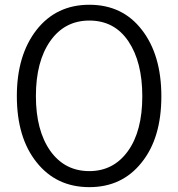

<svg xmlns="http://www.w3.org/2000/svg" viewBox="-20 -769 749 807"><path d="M50.8 -365.2Q50.8 -537.1 133.8 -643.6Q216.8 -749 355.5 -749Q495.1 -749 576.2 -643.6Q658.2 -538.1 658.2 -364.3Q658.2 -188.5 575.2 -85.9Q493.2 17.6 355.5 17.6Q216.8 17.6 133.8 -86.9Q50.8 -190.4 50.8 -365.2ZM130.9 -365.2Q130.9 -220.7 191.4 -134.8Q252 -49.8 355.5 -49.8Q457 -49.8 517.6 -133.8Q578.1 -217.8 578.1 -364.3Q578.1 -508.8 519.5 -595.7Q460.9 -682.6 355.5 -682.6Q252 -682.6 191.4 -596.7Q130.9 -510.7 130.9 -365.2Z"/></svg>

Font: Gothic A1
Style: Regular
Weight: 400
Designer: HanYang I&C Co.,Ltd.
Version: Version 2.50